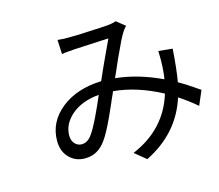

<svg xmlns="http://www.w3.org/2000/svg" viewBox="-111 -890 1240 1085"><g transform="rotate(-15 509.5 -347.5)"><path d="M398 -253Q410 -278 425 -311L451 -370Q348 -361 287 -307Q230 -256 230 -190Q230 -161 247 -142Q264 -125 286 -125Q320 -125 345 -159Q364 -183 398 -253ZM1019 -247 983 -163Q930 -208 880 -240Q818 -45 622 52L556 -2Q755 -86 814 -280Q670 -357 534 -369L527 -352L519 -335L504 -300Q497 -284 485 -257.5Q473 -231 472 -229Q434 -147 409 -113Q361 -43 285 -43Q229 -43 193 -80Q156 -117 156 -179Q156 -289 248 -363Q339 -436 484 -441L510 -500L537 -559L586 -664Q571 -663 535.5 -661.5Q500 -660 486 -659Q464 -658 443.5 -657Q423 -656 405.5 -655Q388 -654 382 -654L365 -652L346 -651Q327 -650 310 -646L306 -730Q325 -728 344 -727H380Q427 -727 495 -731Q570 -734 602 -737Q628 -739 651 -747L701 -707Q683 -688 675 -673Q656 -642 625 -573L610 -541L595 -507Q587 -489 576 -463.5Q565 -438 564 -437Q694 -424 832 -359Q836 -380 837 -395L840 -431Q841 -449 841 -475Q841 -508 840 -522L922 -514Q914 -396 901 -323Q949 -296 1019 -247Z"/></g></svg>

Font: Source Han Sans Regular
Style: Regular
Weight: 400
Designer: Ryoko NISHIZUKA  (kana & ideographs); Paul D. Hunt (Latin, Greek & Cyrillic); Wenlong ZHANG  (bopomofo); Sandoll Communi
Foundry: Adobe Systems Incorporated
Version: Version 1.00 January 18, 2024, initial release